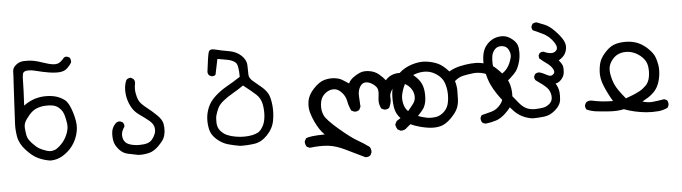

<svg xmlns="http://www.w3.org/2000/svg" viewBox="-44 -612 3588 1010"><g transform="rotate(-5 1750.0 -107.0)"><path d="M197 98Q164 93 134 79Q104 65 72 30Q40 -5 33.5 -42.5Q27 -80 29 -113Q31 -146 34.5 -220.5Q38 -295 40.5 -330.5Q43 -366 43 -384Q43 -402 56.5 -415Q70 -428 85 -432.5Q100 -437 129.5 -435.5Q159 -434 197.5 -420.5Q236 -407 258 -405Q280 -403 294 -414Q308 -425 313 -432.5Q318 -440 332 -439L345 -433Q352 -423 351 -408Q344 -394 328 -378.5Q312 -363 287 -361Q262 -359 229 -364.5Q196 -370 165.5 -378Q135 -386 115.5 -384Q96 -382 93 -368Q90 -354 90 -322Q90 -290 85 -202Q115 -224 145 -233Q175 -242 205 -241.5Q235 -241 258 -234Q281 -227 301.5 -211.5Q322 -196 338 -144.5Q354 -93 351 -60Q348 -27 333 4Q318 35 293.5 57Q269 79 246 88.5Q223 98 197 98ZM231 42Q252 29 269 8.5Q286 -12 295.5 -38.5Q305 -65 302 -87.5Q299 -110 293 -132Q287 -154 271.5 -169.5Q256 -185 236.5 -189Q217 -193 194 -191.5Q171 -190 150 -182Q129 -174 109.5 -151.5Q90 -129 83.5 -114.5Q77 -100 78.5 -81.5Q80 -63 83.5 -44Q87 -25 108.5 -2Q130 21 145.5 29.5Q161 38 184 45.5Q207 53 231 42Z M662 109Q635 103 608 98Q581 93 561.5 71Q542 49 537 28Q532 7 534 -19.5Q536 -46 556 -67Q567 -77 581 -75L594 -69Q602 -59 601 -46Q585 -24 584.5 -4.5Q584 15 593 29.5Q602 44 624 50.5Q646 57 671 57Q696 57 712.5 52Q729 47 739.5 34Q750 21 756 5.5Q762 -10 758.5 -28.5Q755 -47 735 -64Q715 -81 686.5 -100.5Q658 -120 644 -146.5Q630 -173 625 -198.5Q620 -224 622 -248Q624 -272 633 -290Q643 -300 657 -299L670 -291Q679 -280 676 -265Q671 -242 674.5 -218.5Q678 -195 686.5 -177Q695 -159 724 -136.5Q753 -114 778 -89.5Q803 -65 807 -43.5Q811 -22 809 -2Q807 18 799.5 33.5Q792 49 768 73Q744 97 717.5 103.5Q691 110 662 109Z M1199 108Q1167 103 1135.5 94Q1104 85 1077 61Q1050 37 1043.5 8.5Q1037 -20 1038.5 -49.5Q1040 -79 1052.5 -109Q1065 -139 1093.5 -165Q1122 -191 1157.5 -211Q1193 -231 1228 -254Q1228 -317 1213.5 -330Q1199 -343 1172.5 -348.5Q1146 -354 1119 -358L1102 -276Q1094 -268 1080 -270L1068 -276Q1061 -284 1061 -295Q1071 -380 1077 -398Q1083 -416 1113 -408Q1143 -400 1182.5 -393.5Q1222 -387 1247.5 -363Q1273 -339 1273.5 -309Q1274 -279 1274.5 -260.5Q1275 -242 1297.5 -224Q1320 -206 1341 -187.5Q1362 -169 1372 -149Q1382 -129 1386 -90Q1390 -51 1382.5 -9.5Q1375 32 1343.5 65Q1312 98 1275 103.5Q1238 109 1199 108ZM1299 46Q1312 38 1324 17.5Q1336 -3 1339 -35Q1342 -67 1336 -99Q1330 -131 1307.5 -152Q1285 -173 1241 -207Q1214 -188 1185 -171.5Q1156 -155 1133 -136.5Q1110 -118 1101.5 -99Q1093 -80 1088.5 -64.5Q1084 -49 1085 -23.5Q1086 2 1100.5 19Q1115 36 1134 44.5Q1153 53 1178.5 57.5Q1204 62 1226.5 61.5Q1249 61 1266.5 57.5Q1284 54 1299 46Z M1850 225Q1801 202 1752 177.5Q1703 153 1661.5 148Q1620 143 1562 150L1547 143Q1538 130 1539 114L1547 99Q1565 88 1647 87Q1629 69 1618.5 52Q1608 35 1598 14Q1588 -7 1580 -34Q1572 -61 1577 -94Q1582 -127 1612 -159Q1642 -191 1669 -198.5Q1696 -206 1721.5 -203.5Q1747 -201 1764.5 -190.5Q1782 -180 1798 -169Q1805 -185 1821.5 -198Q1838 -211 1859 -220Q1880 -229 1909 -224.5Q1938 -220 1958.5 -203Q1979 -186 1992 -169Q2006 -185 2024 -193Q2042 -201 2063.5 -201Q2085 -201 2106 -198Q2127 -195 2152 -171Q2177 -147 2185 -119.5Q2193 -92 2190.5 -55Q2188 -18 2168.5 5.5Q2149 29 2131 46Q2113 63 2082 88Q2067 104 2046 102L2031 94Q2024 84 2021 69Q2024 58 2031 49Q2048 38 2065 27.5Q2082 17 2096.5 0.5Q2111 -16 2125 -35Q2139 -54 2135 -80.5Q2131 -107 2109 -127.5Q2087 -148 2062 -144.5Q2037 -141 2021 -118Q2005 -95 2008 -74.5Q2011 -54 1997 -23Q1986 -14 1970 -16L1955 -23Q1941 -50 1945.5 -79Q1950 -108 1947 -123Q1944 -138 1924.5 -152.5Q1905 -167 1885.5 -167Q1866 -167 1854 -146Q1842 -125 1844 -96Q1846 -67 1847 -42L1839 -26Q1828 -17 1812 -19L1797 -26Q1785 -50 1780 -77.5Q1775 -105 1754 -126.5Q1733 -148 1708 -145.5Q1683 -143 1663.5 -124Q1644 -105 1641 -72.5Q1638 -40 1649.5 -14.5Q1661 11 1722 63Q1783 115 1815 133Q1847 151 1877 173Q1885 185 1884 202L1877 217Q1867 226 1850 225Z M2496 104Q2485 103 2478 97Q2470 86 2471 71L2478 58Q2505 51 2531.5 44Q2558 37 2579 11.5Q2600 -14 2596 -43Q2592 -72 2583.5 -90.5Q2575 -109 2557.5 -129.5Q2540 -150 2510.5 -159.5Q2481 -169 2451.5 -165.5Q2422 -162 2399 -157Q2376 -152 2354 -133Q2362 -106 2362 -83Q2362 -60 2361 -35Q2360 -10 2350.5 12Q2341 34 2313.5 61.5Q2286 89 2258.5 96.5Q2231 104 2195.5 99.5Q2160 95 2120.5 81Q2081 67 2054 39Q2027 11 2022 -23Q2017 -57 2019 -90Q2021 -123 2031.5 -150Q2042 -177 2069 -202Q2096 -227 2135.5 -239.5Q2175 -252 2208 -248.5Q2241 -245 2269.5 -233Q2298 -221 2329 -186Q2357 -202 2386 -208.5Q2415 -215 2444 -217.5Q2473 -220 2497 -216Q2521 -212 2541.5 -204.5Q2562 -197 2597.5 -159.5Q2633 -122 2641.5 -88.5Q2650 -55 2647.5 -26.5Q2645 2 2636 19Q2627 36 2602 60Q2577 84 2551 92.5Q2525 101 2496 104ZM2245 45Q2266 39 2283.5 21.5Q2301 4 2306.5 -22Q2312 -48 2310.5 -75.5Q2309 -103 2300.5 -127Q2292 -151 2272 -167.5Q2252 -184 2230.5 -191Q2209 -198 2183.5 -195.5Q2158 -193 2137.5 -183.5Q2117 -174 2103 -158.5Q2089 -143 2078.5 -113Q2068 -83 2069 -62Q2070 -41 2077 -23Q2084 -5 2101.5 9Q2119 23 2141.5 32Q2164 41 2189 46Q2214 51 2245 45Z M2744 98Q2714 94 2688 80.5Q2662 67 2642 44Q2622 21 2603.5 0Q2585 -21 2567.5 -47Q2550 -73 2537 -101Q2523 -133 2516.5 -168.5Q2510 -204 2512 -234Q2514 -264 2522.5 -283.5Q2531 -303 2547.5 -318.5Q2564 -334 2584.5 -341Q2605 -348 2628 -346Q2651 -344 2675.5 -324Q2700 -304 2703 -278.5Q2706 -253 2703.5 -232Q2701 -211 2693.5 -190Q2686 -169 2677.5 -157Q2669 -145 2645.5 -123.5Q2622 -102 2599 -87Q2658 -14 2678 10Q2698 34 2718 42.5Q2738 51 2762 50.5Q2786 50 2805 46.5Q2824 43 2840 28Q2856 13 2853 -12.5Q2850 -38 2834 -55Q2818 -72 2777 -100Q2770 -108 2771 -121L2777 -133Q2789 -142 2803 -139Q2819 -134 2834 -125.5Q2849 -117 2857.5 -117Q2866 -117 2874.5 -126Q2883 -135 2873.5 -152Q2864 -169 2843.5 -183.5Q2823 -198 2805 -214L2804 -229L2810 -240Q2820 -248 2832 -246Q2854 -236 2870.5 -235.5Q2887 -235 2897 -245.5Q2907 -256 2901.5 -272Q2896 -288 2879 -307.5Q2862 -327 2837 -339.5Q2812 -352 2786 -363Q2778 -372 2780 -385L2786 -397Q2796 -404 2809 -403Q2831 -395 2853 -385.5Q2875 -376 2901 -349.5Q2927 -323 2940.5 -300Q2954 -277 2951 -254.5Q2948 -232 2936 -217.5Q2924 -203 2907 -194Q2925 -173 2927.5 -159Q2930 -145 2927.5 -126Q2925 -107 2910.5 -91.5Q2896 -76 2880 -74Q2893 -53 2896 -32Q2899 -11 2896 15Q2893 41 2865.5 65.5Q2838 90 2807 94Q2776 98 2744 98ZM2605 -151Q2619 -160 2629.5 -173Q2640 -186 2646.5 -201Q2653 -216 2657 -232.5Q2661 -249 2651 -270.5Q2641 -292 2616.5 -294.5Q2592 -297 2578 -281.5Q2564 -266 2561 -246.5Q2558 -227 2559 -206Q2560 -185 2565 -166Q2570 -147 2579 -129Z M3341 118Q3311 115 3282 108.5Q3253 102 3226 92Q3207 96 3186.5 97Q3166 98 3140.5 96Q3115 94 3086 91Q3057 88 3031 77Q3023 67 3024 53L3031 39Q3044 29 3062 32Q3087 38 3116 41Q3145 44 3173 44Q3149 4 3131.5 -38Q3114 -80 3116.5 -116.5Q3119 -153 3128.5 -175Q3138 -197 3163 -222.5Q3188 -248 3217 -255Q3246 -262 3278 -260Q3310 -258 3336 -245.5Q3362 -233 3384.5 -210.5Q3407 -188 3415 -168.5Q3423 -149 3427 -124Q3431 -99 3427 -70Q3423 -41 3413.5 -19.5Q3404 2 3389 17Q3374 32 3359 41.5Q3344 51 3327 60Q3354 69 3380 66.5Q3406 64 3442 58L3456 64Q3464 75 3462 91L3456 104Q3434 115 3408 118Q3372 121 3341 118ZM3279 22Q3299 14 3316.5 4.5Q3334 -5 3350.5 -21.5Q3367 -38 3372 -66Q3377 -94 3373 -121.5Q3369 -149 3348 -170Q3327 -191 3301 -200.5Q3275 -210 3248.5 -206.5Q3222 -203 3204.5 -188.5Q3187 -174 3176.5 -152.5Q3166 -131 3171 -99.5Q3176 -68 3188.5 -40.5Q3201 -13 3242 36Z"/></g></svg>

Font: NaniFont Regular
Style: Regular
Weight: 400
Designer: Nanigashitei
Version: Version 1.036